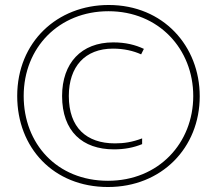

<svg xmlns="http://www.w3.org/2000/svg" viewBox="-20 -742 871 770"><path d="M413 8C628 8 781 -149 781 -356C781 -557 635 -722 416 -722C209 -722 49 -573 49 -357C49 -150 194 8 413 8ZM413 -17C208 -17 75 -166 75 -357C75 -552 217 -697 415 -697C617 -697 755 -545 755 -357C755 -169 617 -17 413 -17ZM437 -143C479 -143 516 -150 550 -164V-187C510 -172 478 -167 441 -167C327 -167 256 -230 256 -357C256 -475 321 -547 433 -547C477 -547 515 -538 546 -524L557 -546C523 -562 484 -572 434 -572C306 -572 229 -489 229 -357C229 -215 311 -143 437 -143Z"/></svg>

Font: Noto Sans Kannada Condensed Thin
Style: Regular
Weight: 100
Width: 3
Designer: Jelle Bosma - Monotype Design Team
Foundry: Monotype Imaging Inc.
Version: Version 2.005